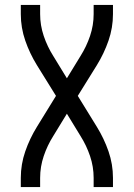

<svg xmlns="http://www.w3.org/2000/svg" viewBox="-20 -755 540 775"><path d="M64 0V-37Q64 -92 82 -144Q100 -196 129 -243L206 -368L129 -492Q100 -539 82 -591Q64 -643 64 -698V-735H142V-698Q142 -653 156.5 -610Q171 -567 195 -529L250 -439L305 -529Q329 -567 343.5 -610Q358 -653 358 -698V-735H436V-698Q436 -643 418 -591Q400 -539 371 -492L294 -368L371 -243Q400 -196 418 -144Q436 -92 436 -37V0H358V-37Q358 -82 343.5 -125Q329 -168 305 -206L250 -296L195 -206Q171 -168 156.5 -125Q142 -82 142 -37V0Z"/></svg>

Font: Iosevka Term Curly
Style: Regular
Weight: 400
Designer: Belleve Invis
Foundry: Belleve Invis
Version: Version 32.3.0